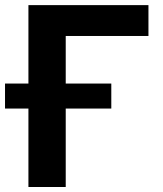

<svg xmlns="http://www.w3.org/2000/svg" viewBox="-48 -748 651 768"><path d="M545.8 -727.5V-604.1H214.9V0H65.7V-727.5ZM-27.9 -313.8V-413.8H397.2V-313.8Z"/></svg>

Font: Adwaita Sans
Style: Regular
Weight: 400
Designer: Rasmus Andersson
Foundry: rsms
Version: Version 4.001;git-9221beed3